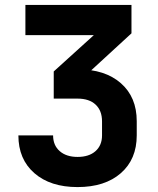

<svg xmlns="http://www.w3.org/2000/svg" viewBox="-20 -750 640 780"><path d="M294.9 10Q184.6 10 119.7 -46.5Q54.7 -103 54.7 -200H195.7Q195.7 -159.5 222.6 -136Q249.5 -112.5 295.1 -112.5Q341.5 -112.5 368 -136Q394.5 -159.5 394.5 -200V-256.8Q394.5 -300.7 368.4 -325Q342.4 -349.4 295.1 -349.4H198.3V-459.7L361.1 -607.2H83.2V-730H514.1V-614.6L286.9 -405.8L295.4 -468.5Q406.6 -468.5 471 -412Q535.5 -355.5 535.5 -257.6V-200Q535.5 -103 470.9 -46.5Q406.3 10 294.9 10Z"/></svg>

Font: JetBrains Mono
Style: Regular
Weight: 400
Monospace: yes
Designer: Philipp Nurullin, Konstantin Bulenkov
Foundry: JetBrains
Version: Version 2.305